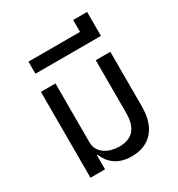

<svg xmlns="http://www.w3.org/2000/svg" viewBox="-191 -926 983 1061"><g transform="rotate(-30 300.5 -395.5)"><path d="M340 12Q305 12 278.5 3.5Q252 -5 232.5 -19.5Q213 -34 200.5 -52Q188 -70 180 -90H175V0H82V-548H175V-173Q175 -146 186.5 -126.5Q198 -107 216.5 -94.5Q235 -82 259 -75.5Q283 -69 307 -69Q432 -69 432 -211V-548H525V-200Q525 -98 476.5 -43Q428 12 340 12Z M106 -727H435V-803H524V-650H106Z"/></g></svg>

Font: IBM Plex Sans Thai Text
Style: Regular
Weight: 450
Designer: Mike Abbink, Paul van der Laan, Pieter van Rosmalen, Ben Mitchell, Mark Frömberg
Foundry: Bold Monday
Version: Version 1.1